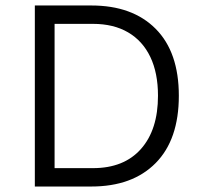

<svg xmlns="http://www.w3.org/2000/svg" viewBox="-20 -680 739 700"><path d="M313 -660Q463 -660 547.5 -575Q632 -490 632 -331Q632 -171 547.5 -85.5Q463 0 313 0H107V-660ZM319 -67Q432 -67 494 -137Q556 -207 556 -331Q556 -414 528 -472.5Q500 -531 447 -562Q394 -593 319 -593H179V-67Z"/></svg>

Font: Kantumruy Pro
Style: Regular
Weight: 400
Designer: Sovichet Tep
Foundry: Sovichet Tep
Version: Version 1.002